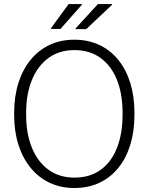

<svg xmlns="http://www.w3.org/2000/svg" viewBox="-20 -917 736 947"><path d="M346.7 10.3Q279.3 10.3 224.6 -15.6Q169.9 -41.5 130.9 -89.4Q91.8 -137.2 70.8 -203.4Q49.8 -269.5 49.8 -350.6V-359.9Q49.8 -440.9 70.6 -507.1Q91.3 -573.2 130.4 -621.3Q169.4 -669.4 224.1 -695.3Q278.8 -721.2 346.2 -721.2Q415 -721.2 470 -695.3Q524.9 -669.4 563.7 -621.3Q602.5 -573.2 622.8 -507.1Q643.1 -440.9 643.1 -359.9V-350.6Q643.1 -269.5 622.8 -203.4Q602.5 -137.2 564 -89.4Q525.4 -41.5 470.5 -15.6Q415.5 10.3 346.7 10.3ZM346.7 -41Q423.8 -41 476.8 -79.6Q529.8 -118.2 557.1 -188Q584.5 -257.8 584.5 -350.6V-360.8Q584.5 -453.6 556.9 -522.9Q529.3 -592.3 476.1 -631.1Q422.9 -669.9 346.2 -669.9Q272.5 -669.9 219.2 -631.1Q166 -592.3 137.5 -522.7Q108.9 -453.1 108.9 -360.8V-350.6Q108.9 -257.8 137.5 -188Q166 -118.2 219.5 -79.6Q272.9 -41 346.7 -41ZM353.5 -773.4 352.5 -776.4 462.9 -897H532.2L533.2 -894L405.3 -773.4ZM231.9 -774.4 230 -775.9 318.4 -897H382.8L384.3 -894L278.3 -774.4Z"/></svg>

Font: Roboto Slab LO Light
Style: Regular
Weight: 300
Designer: Google
Version: Version 2.000